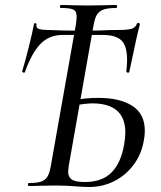

<svg xmlns="http://www.w3.org/2000/svg" viewBox="-20 -745 644 769"><path d="M278 1Q266 0 247.5 -1Q229 -2 206 -2L142 -1Q125 0 96 0Q92 0 92 -6Q92 -12 96 -12Q129 -12 145.5 -18Q162 -24 170.5 -38.5Q179 -53 184 -83L284 -647Q287 -667 287 -678Q287 -700 274 -706.5Q261 -713 224 -713Q220 -713 220 -719Q220 -725 224 -725Q253 -725 269 -724L328 -723L401 -724Q418 -725 445 -725Q449 -725 449 -719Q449 -713 445 -713Q412 -713 394 -706.5Q376 -700 367.5 -685Q359 -670 354 -640L255 -79Q253 -63 253 -57Q253 -36 267.5 -26Q282 -16 320 -16Q388 -16 426 -53.5Q464 -91 477 -165Q482 -195 482 -214Q482 -331 349 -331Q324 -331 268 -321L267 -342Q319 -353 374 -353Q460 -353 510 -321Q560 -289 560 -221Q560 -201 556 -182Q547 -128 515.5 -85.5Q484 -43 437.5 -19.5Q391 4 337 4Q313 4 278 1ZM76 -454Q73 -454 70.5 -456Q68 -458 69 -460Q80 -496 95 -555.5Q110 -615 116 -648Q117 -653 122 -652Q127 -651 126 -646Q124 -632 137 -628.5Q150 -625 170 -625Q226 -622 319 -622L381 -623Q421 -625 456 -625Q491 -625 506.5 -629.5Q522 -634 528 -649Q529 -653 534 -653Q541 -653 540 -646Q531 -616 498 -458Q498 -454 493 -454Q486 -454 486 -460Q489 -486 489 -505Q489 -561 466.5 -583Q444 -605 391 -605H229Q178 -605 143 -570Q108 -535 80 -457Q80 -454 76 -454Z"/></svg>

Font: Cormorant Garamond Medium
Style: Italic
Weight: 500
Italic angle: -10°
Designer: Christian Thalmann (Catharsis Fonts)
Foundry: Catharsis Fonts
Version: Version 4.000